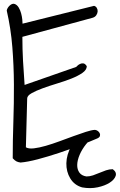

<svg xmlns="http://www.w3.org/2000/svg" viewBox="-20 -854 630 1010"><path d="M46.9 -21.5Q46.9 -115.2 50.3 -212.9Q53.7 -310.5 53.2 -409.7Q52.7 -508.8 44.9 -606.4Q37.1 -704.1 15.6 -797.9Q15.6 -802.7 19.5 -810.1Q23.4 -817.4 29.3 -823.2Q35.2 -829.1 42.5 -832.5Q49.8 -835.9 57.6 -833Q70.3 -828.1 78.6 -814Q86.9 -799.8 91.3 -783.2Q95.7 -766.6 97.2 -751.5Q98.6 -736.3 98.6 -729.5L474.6 -823.2Q483.4 -821.3 488.8 -813Q494.1 -804.7 493.7 -794.4Q493.2 -784.2 486.8 -774.4Q480.5 -764.6 467.8 -760.7L97.7 -660.2Q97.7 -596.7 101.1 -534.2Q104.5 -471.7 109.4 -407.2L380.9 -502Q380.9 -502 386.7 -507.8Q392.6 -513.7 400.9 -517.6Q409.2 -521.5 418.5 -520.5Q427.7 -519.5 436.5 -505.9Q436.5 -486.3 413.1 -470.2Q389.6 -454.1 355 -440.4Q320.3 -426.8 279.8 -414.6Q239.3 -402.3 204.6 -389.6Q169.9 -377 146.5 -363.8Q123 -350.6 123 -335.9L116.2 -79.1Q130.9 -70.3 158.7 -73.7Q186.5 -77.1 220.7 -86.9Q254.9 -96.7 293 -110.8Q331.1 -125 366.2 -137.7Q401.4 -150.4 431.2 -160.2Q460.9 -169.9 479.5 -170.9Q488.3 -169.9 495.1 -164.6Q502 -159.2 504.9 -152.3Q507.8 -145.5 505.4 -138.2Q502.9 -130.9 492.2 -126Q454.1 -109.4 400.4 -88.9Q346.7 -68.4 289.6 -49.3Q232.4 -30.3 178.7 -16.1Q125 -2 87.9 1Q74.2 -1 65.9 -5.4Q57.6 -9.8 46.9 -21.5ZM573.2 36.1Q594.7 51.8 588.4 71.3Q582 90.8 557.1 106.9Q532.2 123 493.7 131.3Q455.1 139.6 412.1 131.8Q371.1 120.1 349.6 84.5Q328.1 48.8 329.1 4.4Q330.1 -40 354.5 -84.5Q378.9 -128.9 429.7 -157.2Q447.3 -158.2 451.7 -149.9Q456.1 -141.6 453.1 -130.4Q450.2 -119.1 443.8 -109.4Q437.5 -99.6 433.6 -96.7Q411.1 -68.4 398.9 -39.6Q386.7 -10.7 386.2 13.2Q385.7 37.1 397.5 53.7Q409.2 70.3 434.6 74.2Q452.1 74.2 469.2 68.4Q486.3 62.5 503.4 55.2Q520.5 47.9 537.6 42Q554.7 36.1 573.2 36.1Z"/></svg>

Font: Shadows Into Light Two
Style: Regular
Weight: 400
Designer: Kimberly Geswein
Foundry: Kimberly Geswein
Version: Version 1.003 2012